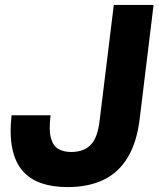

<svg xmlns="http://www.w3.org/2000/svg" viewBox="-20 -747 646 782"><path d="M254.5 15Q194.5 15 148.5 -0.8Q102.5 -16.5 72.2 -51Q42 -85.5 30.2 -141.5Q18.5 -197.5 27 -277.5H186Q178.5 -217 187.5 -184.5Q196.5 -152 218.2 -140Q240 -128 269 -128Q296 -128 316.2 -135.5Q336.5 -143 350.5 -158.2Q364.5 -173.5 373 -197.2Q381.5 -221 385.5 -253.5L443.5 -727H605.5L549 -263.5Q537.5 -167.5 500.2 -105.8Q463 -44 401.5 -14.5Q340 15 254.5 15Z"/></svg>

Font: Spline Sans Mono
Style: Bold Italic
Weight: 700
Italic angle: -4°
Monospace: yes
Version: Version 1.004